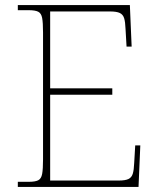

<svg xmlns="http://www.w3.org/2000/svg" viewBox="-20 -734 625 754"><path d="M50 0V-20H93Q118 -20 130 -26Q142 -32 145.5 -51Q149 -70 149 -108V-606Q149 -645 145.5 -663.5Q142 -682 130 -688Q118 -694 93 -694H50V-714H490L497 -551H477L473 -620Q472 -648 467.5 -662.5Q463 -677 450.5 -683Q438 -689 412 -689H177V-387H421V-362H177V-25H446Q472 -25 484.5 -31Q497 -37 501.5 -52Q506 -67 507 -94L511 -163H531L524 0Z"/></svg>

Font: Noto Serif Thai Thin
Style: Regular
Weight: 250
Version: Version 2.001